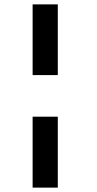

<svg xmlns="http://www.w3.org/2000/svg" viewBox="-20 -718 445 877"><path d="M129 139V-185H244V139ZM129 -375V-698H244V-375Z"/></svg>

Font: Manuale
Style: Bold Italic
Weight: 700
Italic angle: -11°
Version: Version 1.002